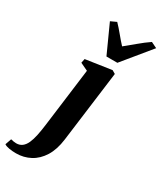

<svg xmlns="http://www.w3.org/2000/svg" viewBox="-388 -930 1079 1279"><g transform="rotate(30 151.0 -291.0)"><path d="M203 14Q192.5 96 159 149.8Q125.5 203.5 75.8 230Q26 256.5 -32.5 256.5Q-61.5 256.5 -86.2 252.2Q-111 248 -123.5 239L-107 191.5Q-98.5 194 -86.5 196Q-74.5 198 -65.5 198Q-38.5 198 -20 183.8Q-1.5 169.5 10.5 142.8Q22.5 116 30.5 77.8Q38.5 39.5 44.5 -8L102 -456L43 -484L49.5 -516L248 -545.5L273.5 -530.5ZM167 -603.5 69.5 -818.5 114 -839Q141 -811 168.2 -777.8Q195.5 -744.5 223.5 -714Q263.5 -746 301.8 -778.5Q340 -811 381 -839L426 -817L251 -603.5Z"/></g></svg>

Font: Merriweather 72pt Black
Style: Italic
Weight: 900
Italic angle: -7.8°
Version: Version 2.101